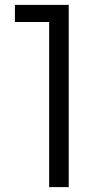

<svg xmlns="http://www.w3.org/2000/svg" viewBox="-20 -765 411 785"><path d="M181 0H261V-745H41V-675H181Z"/></svg>

Font: Plus Jakarta Sans
Style: Regular
Weight: 400
Designer: Gumpita Rahayu
Foundry: Tokotype
Version: Version 2.004; ttfautohint (v1.8.3)